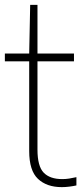

<svg xmlns="http://www.w3.org/2000/svg" viewBox="-20 -760 336 789"><path d="M234 9Q172 9 136 -25Q100 -59 100 -139V-540L104 -740H134V-145Q134 -77 159.5 -50.5Q185 -24 236 -24Q249.5 -24 264.2 -26.2Q279 -28.5 294 -32V2Q280.5 5 264.5 7Q248.5 9 234 9ZM0 -508V-540H284V-508Z"/></svg>

Font: Encode Sans Condensed Thin
Style: Regular
Weight: 100
Width: 3
Designer: Multiple Designers
Foundry: Impallari Type
Version: Version 3.002